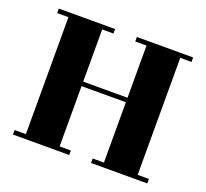

<svg xmlns="http://www.w3.org/2000/svg" viewBox="-102 -681 860 802"><g transform="rotate(20 328.5 -280.0)"><path d="M627 -540H577V-20H627V0H377V-20H427V-288H230V-20H280V0H30V-20H80V-540H30V-560H280V-540H230V-308H427V-540H377V-560H627Z"/></g></svg>

Font: Rozha One
Style: Regular
Weight: 400
Designer: Tim Donaldson, Indian Type Foundry
Foundry: Indian Type Foundry
Version: Version 1.301;PS 1.0;hotconv 1.0.78;makeotf.lib2.5.61930; tt